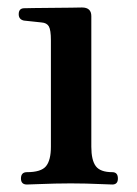

<svg xmlns="http://www.w3.org/2000/svg" viewBox="-20 -493 365 513"><path d="M52 0Q36 0 36 -16Q36 -33 52 -33Q90 -33 103 -49Q116 -65 116 -101V-385Q116 -413 110.5 -422.5Q105 -432 91 -433Q84 -434 67.5 -435.5Q51 -437 44 -438Q30 -441 30 -455Q30 -471 45 -471Q48 -471 70 -471.5Q92 -472 119.5 -472Q147 -472 170 -472.5Q193 -473 199 -473Q224 -473 224 -450V-101Q224 -65 236 -49Q248 -33 280 -33Q295 -33 295 -16Q295 0 280 0Q273 0 253 -1Q233 -2 210 -2.5Q187 -3 169 -3Q152 -3 127 -2.5Q102 -2 80.5 -1Q59 0 52 0Z"/></svg>

Font: Zen Old Mincho Black
Style: Regular
Weight: 900
Designer: Yoshimichi Ohira
Foundry: Positype
Version: Version 1.001